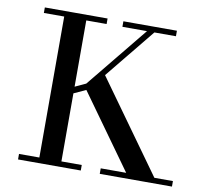

<svg xmlns="http://www.w3.org/2000/svg" viewBox="-78 -786 936 871"><g transform="rotate(10 390.0 -350.0)"><path d="M59.6 0V-25.4H153.3V-674.8H59.6V-700.2H348.6V-674.8H254.9V-369.6L304.7 -392.6L534.7 -674.8H421.4V-700.2H668V-674.8H568.8L381.8 -445.3L683.1 -25.4H768.6V0H436V-25.4H553.2L310.1 -364.3L254.9 -338.9V-25.4H348.6V0Z"/></g></svg>

Font: Theano Didot
Style: Regular
Weight: 400
Designer: Alexey Kryukov
Version: Version 2.0